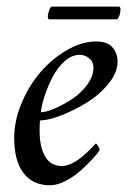

<svg xmlns="http://www.w3.org/2000/svg" viewBox="-20 -549 394 575"><path d="M267.6 -424.8Q301.8 -424.8 316.9 -407.2Q332 -389.6 332 -364.3Q332 -331.1 304.4 -297.6Q276.9 -264.2 238.8 -241Q200.7 -217.8 162.4 -203.1Q124 -188.5 100.6 -188.5Q98.6 -182.6 98.6 -157.2Q98.6 -109.4 115 -80.6Q131.3 -51.8 166 -51.8Q173.8 -51.8 182.9 -54.7Q191.9 -57.6 200 -62Q208 -66.4 216.6 -72.5Q225.1 -78.6 231.7 -84.5Q238.3 -90.3 244.9 -96.7Q251.5 -103 255.6 -107.4Q259.8 -111.8 263.2 -115.2L266.6 -119.1Q269 -119.1 273.7 -111.6Q278.3 -104 278.3 -99.6Q272.5 -89.8 257.8 -73.7Q243.2 -57.6 222.7 -39.1Q202.1 -20.5 176.8 -7.3Q151.4 5.9 129.9 5.9Q78.1 5.9 50.3 -30.8Q22.5 -67.4 22.5 -135.7Q22.5 -188 45.2 -241.5Q67.9 -294.9 102.8 -334.7Q137.7 -374.5 181.9 -399.7Q226.1 -424.8 267.6 -424.8ZM102.5 -212.9Q117.7 -212.9 143.3 -223.9Q168.9 -234.9 195.3 -252Q221.7 -269 240.7 -294.7Q259.8 -320.3 259.8 -345.7Q259.8 -364.3 247.1 -374.5Q234.4 -384.8 218.8 -384.8Q194.8 -384.8 173.1 -365.2Q151.4 -345.7 137 -317.4Q122.6 -289.1 113.5 -261.2Q104.5 -233.4 102.5 -212.9ZM331.1 -491.2H126Q123 -494.1 123 -500Q123 -505.9 127.2 -517.6Q131.3 -529.3 134.8 -529.3H335.9Q337.4 -529.3 339.1 -527.3Q340.8 -525.4 340.8 -522.5Q340.8 -502 331.1 -491.2Z"/></svg>

Font: Crimson
Style: Italic
Weight: 400
Italic angle: -11°
Version: Version 0.8